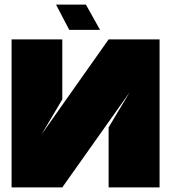

<svg xmlns="http://www.w3.org/2000/svg" viewBox="-20 -809 740 829"><path d="M249 -380V-639H30V0H249L540 -411L449 -259V0H669V-639H449L159 -228ZM412 -680H279L222 -789H351Z"/></svg>

Font: Banana Brick
Style: Regular
Weight: 400
Designer: artmaker
Foundry: artmaker
Version: Version 4.000 2011 initial release